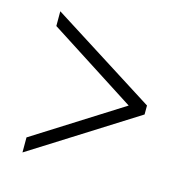

<svg xmlns="http://www.w3.org/2000/svg" viewBox="-80 -678 624 641"><g transform="rotate(15 232.5 -358.0)"><path d="M52 -114V-166L354 -357L52 -551V-602L413 -373V-342Z"/></g></svg>

Font: Noto Serif Lao Condensed Light
Style: Regular
Weight: 300
Width: 3
Designer: Monotype Design Team
Foundry: Monotype Imaging Inc.
Version: Version 2.003; ttfautohint (v1.8.4.7-5d5b)